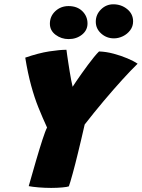

<svg xmlns="http://www.w3.org/2000/svg" viewBox="-20 -900 676 916"><path d="M204.5 -291.5Q194 -314.5 183.8 -338Q173.5 -361.5 163.8 -385.8Q154 -410 145.2 -436.5Q136.5 -463 128.5 -492.2Q120.5 -521.5 113.5 -554.5Q106.5 -587.5 100.5 -625Q164.5 -647 214.8 -654.8Q265 -662.5 297 -662.5Q298 -653 300.5 -636.5Q303 -620 306 -599.8Q309 -579.5 312.5 -558.5Q316 -537.5 319.5 -518.5Q323 -499.5 326.5 -486Q333 -496 344.2 -512.8Q355.5 -529.5 369.8 -549.5Q384 -569.5 399 -589.8Q414 -610 428 -627.2Q442 -644.5 452.5 -654.5Q486 -653.5 521.5 -644Q557 -634.5 587.8 -621.5Q618.5 -608.5 636.5 -596Q606 -566.5 563.5 -519.8Q521 -473 474.2 -417.5Q427.5 -362 384 -306Q376.5 -272.5 367.8 -236Q359 -199.5 351.5 -168.2Q344 -137 339 -118Q333.5 -96 327 -72.8Q320.5 -49.5 315.5 -32.5Q310.5 -15.5 308.5 -11Q301.5 -8 277.2 -5.8Q253 -3.5 224 -3.5Q193.5 -3.5 164 -6Q134.5 -8.5 117 -12Q134.5 -74 151.5 -132.2Q168.5 -190.5 182.5 -233.5Q196.5 -276.5 204.5 -291.5ZM307.5 -713.5Q272.5 -713.5 245.2 -734Q218 -754.5 218 -787Q218 -822.5 244 -846.8Q270 -871 307 -871Q348 -871 372.8 -846.8Q397.5 -822.5 397.5 -788Q397.5 -755.5 371 -734.5Q344.5 -713.5 307.5 -713.5ZM523.5 -717Q488.5 -717 462.8 -740Q437 -763 437 -796.5Q437 -830.5 461.8 -855Q486.5 -879.5 520.5 -879.5Q558.5 -879.5 586.8 -856.5Q615 -833.5 615 -798Q615 -774 601.2 -755.8Q587.5 -737.5 566.5 -727.2Q545.5 -717 523.5 -717Z"/></svg>

Font: Grandstander Thin Black
Style: Italic
Weight: 900
Italic angle: -15°
Version: Version 1.200